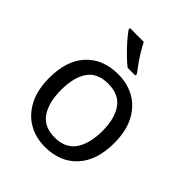

<svg xmlns="http://www.w3.org/2000/svg" viewBox="-214 -895 1033 1033"><g transform="rotate(45 302.5 -378.0)"><path d="M551 -269Q551 -136 483.5 -63Q416 10 301 10Q230 10 174.5 -22.5Q119 -55 87 -117.5Q55 -180 55 -269Q55 -402 122 -474Q189 -546 304 -546Q377 -546 432.5 -513.5Q488 -481 519.5 -419.5Q551 -358 551 -269ZM146 -269Q146 -174 183.5 -118.5Q221 -63 303 -63Q384 -63 422 -118.5Q460 -174 460 -269Q460 -364 422 -418Q384 -472 302 -472Q220 -472 183 -418Q146 -364 146 -269ZM278 -766Q289 -744 305.5 -716.5Q322 -689 340.5 -663Q359 -637 374 -618V-606H315Q292 -624 263 -652.5Q234 -681 209.5 -709.5Q185 -738 173 -756V-766Z"/></g></svg>

Font: Noto Sans Tifinagh Air
Style: Regular
Weight: 400
Designer: JamraPatel
Foundry: JamraPatel LLC
Version: Version 2.006; ttfautohint (v1.8.4.7-5d5b)